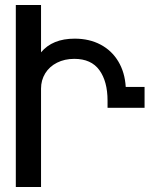

<svg xmlns="http://www.w3.org/2000/svg" viewBox="-20 -745 640 765"><path d="M43 -725H143.5V-536.5Q189 -591 277.5 -591Q336 -591 380.8 -567.2Q425.5 -543.5 451.5 -500Q477.5 -456.5 481 -398.5H556V-315.5H408.5V-344Q408.5 -420.5 376 -465.5Q343.5 -510.5 276 -510.5Q237.5 -510.5 207.2 -495.2Q177 -480 160.2 -452.8Q143.5 -425.5 143.5 -392V0H43Z"/></svg>

Font: JuliaMono Medium
Style: Regular
Weight: 500
Monospace: yes
Designer: cormullion
Foundry: corm
Version: Version 0.054; ttfautohint (v1.8.4)